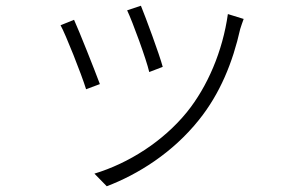

<svg xmlns="http://www.w3.org/2000/svg" viewBox="-20 -585 1040 669"><path d="M471 -565 423 -549C442 -509 490 -378 500 -334L547 -352C536 -394 487 -526 471 -565ZM774 -536C756 -407 703 -283 631 -194C548 -92 428 -16 309 20L352 64C460 23 581 -52 673 -167C747 -259 791 -368 817 -484C820 -493 824 -506 829 -519ZM238 -516 191 -497C208 -467 264 -326 280 -274L328 -292C309 -343 255 -479 238 -516Z"/></svg>

Font: Genne Gothic Light
Style: Regular
Weight: 300
Designer: Ryoko NISHIZUKA (kana & ideographs); Paul D. Hunt (Latin, Greek & Cyrillic); Wenlong ZHANG (bopomofo); Sandoll Communica
Foundry: Adobe Systems Incorporated
Version: Version 1.004;PS 1.004;hotconv 16.6.51;makeotf.lib2.5.65220